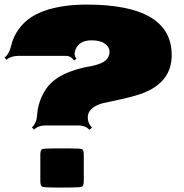

<svg xmlns="http://www.w3.org/2000/svg" viewBox="-21 -729 802 837"><path d="M356.4 -709Q727.5 -709 727.5 -488.8Q727.5 -362.3 583 -316.4Q546.4 -304.7 507.1 -296.4Q467.8 -288.1 461.9 -286.6Q456.1 -285.2 444.3 -282.7Q432.6 -280.3 424.6 -278.3Q416.5 -276.4 403.3 -270.5Q390.1 -264.6 381.8 -257.8Q361.3 -240.2 361.6 -215.8Q361.8 -191.4 379.9 -172.9L369.6 -163.1Q350.6 -182.1 321.8 -182.1H176.3Q146 -182.1 127.4 -164.1L118.2 -173.8Q138.7 -191.4 141.1 -230Q143.6 -268.6 159.9 -305.2Q176.3 -341.8 198.7 -364.3Q221.2 -386.7 253.9 -403.3Q306.2 -429.7 382.3 -441.9Q424.8 -451.7 440.7 -466.8Q456.5 -481.9 456.5 -502.9Q456.5 -523.9 436.3 -538.6Q416 -553.2 378.4 -553.2Q324.2 -553.2 308.1 -512.7Q304.2 -502.4 304.2 -493.7Q304.2 -484.9 312.5 -472.7L301.8 -465.3Q288.6 -485.4 266.1 -485.4H58.1Q28.3 -485.4 6.3 -468.3L-1 -478Q19.5 -494.1 28.1 -531.2Q36.6 -568.4 60.5 -601.6Q84.5 -634.8 116.2 -654.8Q147.9 -674.8 189.5 -687.5Q262.7 -709 356.4 -709ZM284.7 88.4H214.8Q171.9 88.4 163.3 85Q154.8 81.5 154.8 60.1V-54.2Q154.8 -75.7 163.1 -78.9Q171.4 -82 214.8 -82H284.7Q328.1 -82 336.2 -78.9Q344.2 -75.7 344.2 -54.2V60.1Q344.2 81.5 335.9 85Q327.6 88.4 284.7 88.4Z"/></svg>

Font: Nosifer
Style: Regular
Weight: 400
Version: Version 001.002